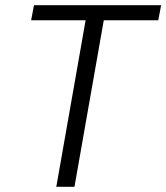

<svg xmlns="http://www.w3.org/2000/svg" viewBox="-20 -720 641 740"><path d="M197 0 310 -642H100L111 -700H601L590 -642H380L267 0Z"/></svg>

Font: DM Sans 10pt Light
Style: Italic
Weight: 300
Italic angle: -10°
Version: Version 4.004;gftools[0.9.30]